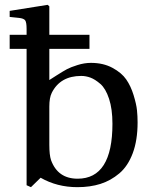

<svg xmlns="http://www.w3.org/2000/svg" viewBox="-20 -762 638 794"><path d="M20 -560V-618H90V-642Q90 -670 84 -678Q78 -686 58 -688L20 -692V-717L177 -742L184 -736V-618H350V-560H184V-431Q187 -433 214.5 -450.5Q242 -468 257 -476Q272 -484 300.5 -493Q329 -502 356 -502Q407 -502 445 -481.5Q483 -461 502 -433.5Q521 -406 532.5 -368.5Q544 -331 546.5 -306Q549 -281 549 -256Q549 -182 529 -128.5Q509 -75 473.5 -45Q438 -15 395.5 -1.5Q353 12 300 12Q216 12 148 -27L108 12L90 4V-560ZM184 -163Q184 -121 191 -100Q219 -23 301 -23Q445 -23 445 -250Q445 -311 431 -353.5Q417 -396 395 -415Q373 -434 354 -441Q335 -448 316 -448Q229 -448 194 -378Q184 -358 184 -321Z"/></svg>

Font: Linguistics Pro
Style: Regular
Weight: 400
Designer: Stefan Peev, Context Ltd
Foundry: Stefan Peev, Context Ltd
Version: Version 001.000